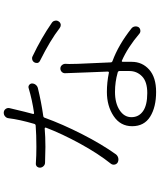

<svg xmlns="http://www.w3.org/2000/svg" viewBox="67 -894 865 1040"><g transform="rotate(-90 500.0 -374.5)"><path d="M542 -652.3Q550.8 -655.3 558.6 -649.9Q566.4 -644.5 567.4 -634.8Q567.4 -623 560.5 -614.3Q553.7 -605.5 543 -602.5Q467.8 -584 391.6 -573.2Q383.8 -572.3 381.8 -565.4Q346.7 -468.8 293 -363.3Q239.3 -257.8 183.6 -179.7Q175.8 -169.9 163.6 -167Q151.4 -164.1 139.6 -169.9Q129.9 -175.8 127.9 -187Q126 -198.2 132.8 -207Q187.5 -275.4 241.2 -373.5Q294.9 -471.7 328.1 -558.6Q329.1 -561.5 327.6 -563.5Q326.2 -565.4 323.2 -565.4Q278.3 -561.5 223.6 -561.5Q189.5 -561.5 138.7 -563.5Q127.9 -563.5 120.1 -571.3Q111.3 -580.1 111.3 -591.8Q111.3 -600.6 117.2 -607.4Q125 -614.3 134.8 -613.3Q174.8 -610.4 224.6 -610.4Q289.1 -610.4 339.8 -614.3Q346.7 -615.2 348.6 -622.1Q372.1 -703.1 378.9 -759.8Q379.9 -772.5 389.6 -780.3Q397.5 -787.1 408.2 -787.1Q409.2 -787.1 411.1 -787.1Q422.9 -786.1 429.7 -776.4Q436.5 -766.6 433.6 -754.9Q410.2 -656.2 402.3 -628.9Q401.4 -627 402.8 -625Q404.3 -623 407.2 -623Q476.6 -632.8 542 -652.3ZM634.8 -106.4Q634.8 -140.6 634.8 -161.1Q633.8 -168 627 -169.9Q576.2 -184.6 521.5 -184.6Q460.9 -184.6 422.9 -159.7Q384.8 -134.8 384.8 -95.7Q384.8 -55.7 417.5 -32.7Q450.2 -9.8 515.6 -9.8Q577.1 -9.8 606 -38.1Q634.8 -66.4 634.8 -106.4ZM623 -453.1Q622.1 -464.8 629.9 -472.7Q637.7 -480.5 648.4 -480.5Q659.2 -480.5 666.5 -472.2Q673.8 -463.9 673.8 -453.1Q672.9 -444.3 672.9 -432.6Q672.9 -413.1 673.8 -384.8Q673.8 -373 681.6 -208Q681.6 -201.2 688.5 -198.2Q776.4 -166 865.2 -95.7Q874 -88.9 876 -77.6Q877.9 -66.4 872.1 -56.6Q866.2 -48.8 856 -47.4Q845.7 -45.9 837.9 -51.8Q763.7 -115.2 690.4 -147.5Q688.5 -148.4 686.5 -147Q684.6 -145.5 684.6 -142.6Q684.6 -125 684.6 -93.8Q684.6 -37.1 642.6 0.5Q600.6 38.1 521.5 38.1Q439.5 38.1 387.7 5.9Q335.9 -26.4 335.9 -91.8Q335.9 -155.3 390.6 -191.9Q445.3 -228.5 521.5 -228.5Q573.2 -228.5 625 -217.8Q627.9 -216.8 629.9 -218.8Q631.8 -220.7 631.8 -223.6Q630.9 -253.9 627.4 -334.5Q624 -415 623 -453.1ZM690.4 -590.8Q681.6 -594.7 678.7 -603.5Q678.7 -607.4 678.7 -610.4Q678.7 -616.2 681.6 -621.1Q686.5 -629.9 696.3 -632.8Q700.2 -633.8 704.1 -633.8Q710 -633.8 714.8 -630.9Q813.5 -584 896.5 -526.4Q905.3 -520.5 907.2 -509.8Q908.2 -506.8 908.2 -503.9Q908.2 -496.1 903.3 -489.3Q897.5 -480.5 886.7 -478.5Q884.8 -478.5 882.8 -478.5Q875 -478.5 867.2 -484.4Q801.8 -535.2 690.4 -590.8Z"/></g></svg>

Font: Gen Jyuu Gothic Light
Style: Regular
Weight: 200
Designer: [Source Han Sans]
Ryoko NISHIZUKA  (kana & ideographs); Paul D. Hunt (Latin, Greek & Cyrillic); Wenlong ZHANG  (bopomofo
Version: Version 1.002.20150607